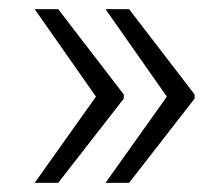

<svg xmlns="http://www.w3.org/2000/svg" viewBox="-20 -481 493 422"><path d="M56.2 -79.1ZM107.9 -460.9 252 -273.4V-264.2L107.9 -79.1H56.2L190.9 -268.6L56.2 -460.9ZM263.7 -460.9 407.7 -273.4V-264.2L263.7 -79.1H211.9L346.7 -268.6L211.9 -460.9Z"/></svg>

Font: Roboto Light
Style: Regular
Weight: 300
Designer: Google
Version: Version 2.134; 2016; ttfautohint (v1.6)